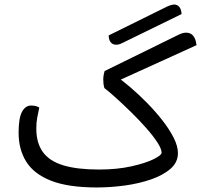

<svg xmlns="http://www.w3.org/2000/svg" viewBox="-20 -810 886 846"><path d="M407 16Q281 16 205.5 -13.5Q130 -43 96 -97Q62 -151 62 -225Q62 -290 77 -317.5Q92 -345 117 -345Q129 -345 138 -342.5Q147 -340 153 -336Q148 -312 144 -291.5Q140 -271 140 -243Q140 -180 169 -140Q198 -100 259 -81.5Q320 -63 416 -63Q496 -63 558.5 -77Q621 -91 656.5 -108.5Q692 -126 692 -137Q692 -154 673.5 -182.5Q655 -211 625 -245Q595 -279 560.5 -313Q526 -347 494 -376Q462 -405 440 -422Q437 -432 436 -441.5Q435 -451 435 -460Q435 -468 436.5 -477.5Q438 -487 441 -497L767 -657Q777 -662 785 -664Q793 -666 800 -666Q813 -666 822.5 -660Q832 -654 838 -641.5Q844 -629 846 -611L483 -446L493 -473Q520 -455 555.5 -424.5Q591 -394 627.5 -357Q664 -320 695 -280.5Q726 -241 745 -203.5Q764 -166 764 -135Q764 -95 731.5 -66.5Q699 -38 645.5 -19.5Q592 -1 529.5 7.5Q467 16 407 16ZM780 -748 518 -620Q510 -616 504 -614.5Q498 -613 492 -613Q476 -613 467.5 -624Q459 -635 459 -654L716 -781Q736 -790 748 -790Q761 -790 770 -779.5Q779 -769 780 -748Z"/></svg>

Font: Baloo Bhaijaan 2
Style: Regular
Weight: 400
Designer: Sanskriti Dholi, Noopur Datye and Ek Type
Foundry: Ek Type
Version: Version 1.701